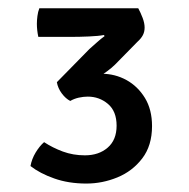

<svg xmlns="http://www.w3.org/2000/svg" viewBox="-20 -761 458 466"><path d="M263 -456Q263 -491 242 -508.8Q221 -526.5 193 -526.5Q182.5 -526.5 171.2 -524Q160 -521.5 150.5 -516Q139.5 -521.5 130 -534.2Q120.5 -547 118 -561.5Q142.5 -570.5 172.2 -576.2Q202 -582 226.5 -582Q259 -582 286.8 -566.8Q314.5 -551.5 331.8 -523.2Q349 -495 349 -455Q349 -407.5 325.2 -376.5Q301.5 -345.5 265 -330.5Q228.5 -315.5 189.5 -315.5Q146.5 -315.5 111.8 -327.8Q77 -340 54 -358Q57 -375 66.5 -390.8Q76 -406.5 87 -416Q107.5 -402.5 132.5 -393.2Q157.5 -384 186 -384Q220 -384 241.5 -402.8Q263 -421.5 263 -456ZM259 -604Q242.5 -588 216 -572.2Q189.5 -556.5 164.5 -546.5L118 -561.5L197 -642Q204.5 -648.5 214.8 -657.8Q225 -667 234 -673.5L232 -676Q219.5 -673.5 196 -672.5Q172.5 -671.5 155 -671.5H73Q69.5 -688 69.5 -703.5Q69.5 -711.5 70.8 -721.8Q72 -732 75.5 -741H315.5Q321 -731 326 -718Q331 -705 331 -694Q331 -684 326.8 -675.8Q322.5 -667.5 313.5 -659.5Z"/></svg>

Font: Signika Negative Light
Style: Regular
Weight: 400
Version: Version 2.001